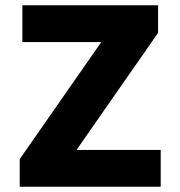

<svg xmlns="http://www.w3.org/2000/svg" viewBox="-20 -710 686 730"><path d="M55 -105 365 -550H65V-690H581V-585L271 -140H591V0H55Z"/></svg>

Font: Radio Canada
Style: Regular
Weight: 400
Designer: Charles Daoud, Etienne Aubert Bonn, Alexandre Saumier Demers, Jacques Le Bailly
Foundry: Radio-Canada
Version: Version 2.104;gftools[0.9.28.dev5+ged2979d]